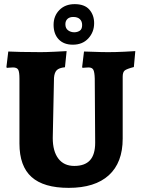

<svg xmlns="http://www.w3.org/2000/svg" viewBox="-20 -896 683 928"><path d="M74 -202V-516Q74 -548 68 -559Q62 -570 43 -570Q34 -570 25 -569Q16 -568 13 -568L11 -572L20 -647Q35 -646 80 -645Q125 -644 177 -644Q202 -644 245 -646Q288 -648 302 -649L294 -571Q265 -568 254 -556.5Q243 -545 241 -520L235 -229Q235 -165 262 -129.5Q289 -94 339 -94Q390 -94 415 -121.5Q440 -149 440 -206L438 -516Q437 -548 431 -559Q425 -570 408 -570Q399 -570 390.5 -569Q382 -568 379 -568L377 -572L386 -647Q399 -647 434.5 -645.5Q470 -644 504 -644Q539 -644 580.5 -646Q622 -648 634 -649L627 -572Q592 -563 582.5 -555Q573 -547 573 -525V-226Q573 -110 506 -49Q439 12 312 12Q191 12 132.5 -40.5Q74 -93 74 -202ZM239 -776Q239 -819 267 -847.5Q295 -876 341 -876Q389 -876 412 -849.5Q435 -823 435 -784Q435 -741 407 -710.5Q379 -680 332 -680Q288 -680 263.5 -706Q239 -732 239 -776ZM377 -775Q377 -793 366 -803.5Q355 -814 334 -814Q316 -814 306 -804.5Q296 -795 296 -779Q296 -759 309 -749.5Q322 -740 339 -740Q354 -740 365.5 -747.5Q377 -755 377 -775Z"/></svg>

Font: Alegreya SC ExtraBold
Style: Regular
Weight: 800
Designer: Juan Pablo del Peral
Foundry: Huerta Tipografica
Version: Version 2.007; ttfautohint (v1.6)